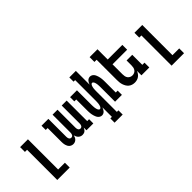

<svg xmlns="http://www.w3.org/2000/svg" viewBox="75 -1685 2850 2850"><g transform="rotate(-45 1500.0 -260.0)"><path d="M212 215V-419H167V-520H331V114H473V215Z M759 8Q742 8 725.5 2Q709 -4 696.5 -15.5Q684 -27 676 -42.5Q668 -58 663.5 -74.5Q659 -91 657.5 -108.5Q656 -126 656 -143V-431H616V-520H760V-143Q760 -132 762 -121.5Q764 -111 769 -101.5Q774 -92 783.5 -86.5Q793 -81 804 -81Q815 -81 824.5 -86.5Q834 -92 839 -101.5Q844 -111 846 -121.5Q848 -132 848 -143V-520H952V-143Q952 -132 954 -121.5Q956 -111 961 -101.5Q966 -92 975.5 -86.5Q985 -81 996 -81Q1007 -81 1016.5 -86.5Q1026 -92 1031 -101.5Q1036 -111 1038 -121.5Q1040 -132 1040 -143V-520H1144V-89H1184V0H1040V-58Q1034 -44 1026 -31.5Q1018 -19 1006.5 -9.5Q995 0 980.5 4Q966 8 951 8Q934 8 917 1.5Q900 -5 887 -17.5Q874 -30 866.5 -46Q859 -62 854 -79Q850 -62 842.5 -46Q835 -30 822.5 -17.5Q810 -5 793.5 1.5Q777 8 759 8Z M1585 215H1415V126H1448V-74Q1443 -58 1435.5 -44Q1428 -30 1417.5 -18Q1407 -6 1392 1Q1377 8 1361 8Q1344 8 1328.5 0.5Q1313 -7 1302 -19.5Q1291 -32 1284 -47Q1277 -62 1272 -78Q1267 -94 1263.5 -110.5Q1260 -127 1258.5 -143.5Q1257 -160 1256.5 -176.5Q1256 -193 1256 -210V-431H1216V-520H1360V-210Q1360 -201 1360.5 -192Q1361 -183 1361.5 -173.5Q1362 -164 1363 -155Q1364 -146 1366 -137Q1368 -128 1370.5 -119.5Q1373 -111 1377 -102.5Q1381 -94 1388 -87.5Q1395 -81 1404 -81Q1413 -81 1420 -87.5Q1427 -94 1431 -102.5Q1435 -111 1437.5 -119.5Q1440 -128 1442 -137Q1444 -146 1445 -155Q1446 -164 1446.5 -173.5Q1447 -183 1447.5 -192Q1448 -201 1448 -210V-646H1415V-735H1552V-446Q1557 -462 1564.5 -476Q1572 -490 1582.5 -502Q1593 -514 1608 -521Q1623 -528 1639 -528Q1656 -528 1671.5 -520.5Q1687 -513 1698 -500.5Q1709 -488 1716 -473Q1723 -458 1728 -442Q1733 -426 1736.5 -409.5Q1740 -393 1741.5 -376.5Q1743 -360 1743.5 -343.5Q1744 -327 1744 -310V-89H1784V0H1640V-310Q1640 -319 1639.5 -328Q1639 -337 1638.5 -346.5Q1638 -356 1637 -365Q1636 -374 1634 -383Q1632 -392 1629.5 -400.5Q1627 -409 1623 -417.5Q1619 -426 1612 -432.5Q1605 -439 1596 -439Q1587 -439 1580 -432.5Q1573 -426 1569 -417.5Q1565 -409 1562.5 -400.5Q1560 -392 1558 -383Q1556 -374 1555 -365Q1554 -356 1553.5 -346.5Q1553 -337 1552.5 -328Q1552 -319 1552 -310V126H1585Z M2050 8Q2024 8 1999 0.5Q1974 -7 1954 -23.5Q1934 -40 1921 -62Q1908 -84 1900 -108.5Q1892 -133 1889.5 -158.5Q1887 -184 1887 -210V-634H1841V-735H2006V-520H2313V-419H2006V-210Q2006 -189 2010 -167.5Q2014 -146 2026.5 -128.5Q2039 -111 2059 -102Q2079 -93 2100 -93Q2121 -93 2141 -102Q2161 -111 2173.5 -128.5Q2186 -146 2190 -167.5Q2194 -189 2194 -210V-312H2313V-101H2359V0H2194V-96Q2186 -73 2172 -53Q2158 -33 2139 -19Q2120 -5 2096.5 1.5Q2073 8 2050 8Z M2612 215V-419H2567V-520H2731V114H2873V215Z"/></g></svg>

Font: Iosevka HT Extended
Style: Bold
Weight: 700
Width: 7
Monospace: yes
Designer: Belleve Invis
Foundry: Belleve Invis
Version: Version 32.3.0; ttfautohint (v1.8.4)